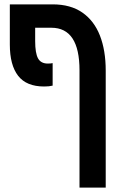

<svg xmlns="http://www.w3.org/2000/svg" viewBox="-20 -618 549 879"><path d="M182 -222Q101 -222 63 -271Q25 -320 25 -414V-598H221Q303 -598 357 -560.5Q411 -523 437.5 -455Q464 -387 464 -295V241H344V-296Q344 -491 215 -491H141V-430Q141 -375 154 -351Q167 -327 199 -327Q206 -327 211 -327.5Q216 -328 221 -329V-226Q212 -224 203.5 -223Q195 -222 182 -222Z"/></svg>

Font: Noto Sans Hebrew Condensed SemiBold
Style: Regular
Weight: 600
Width: 3
Designer: Monotype Design Team
Foundry: Monotype Imaging Inc.
Version: Version 2.004; ttfautohint (v1.8.4.7-5d5b)